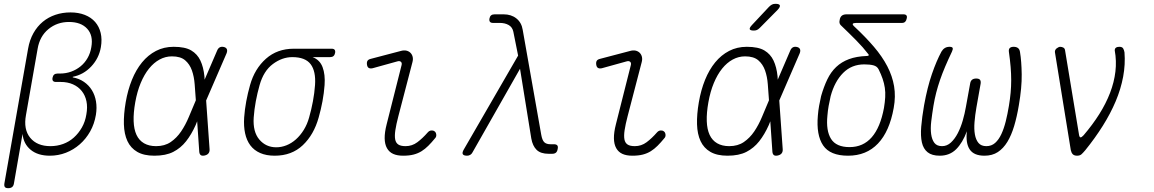

<svg xmlns="http://www.w3.org/2000/svg" viewBox="-20 -805 6040 1005"><path d="M23 180Q10 180 5.5 174Q1 168 3 155L127 -550Q135 -596 155 -631.5Q175 -667 204 -691Q233 -715 270 -727.5Q307 -740 349 -740Q391 -740 424 -727Q457 -714 478 -690Q499 -666 507 -632.5Q515 -599 508 -558Q498 -500 457.5 -457Q417 -414 361 -403V-400Q394 -394 419.5 -376.5Q445 -359 461 -333Q477 -307 482.5 -274Q488 -241 482 -204Q474 -156 452 -117Q430 -78 397.5 -49.5Q365 -21 325 -5.5Q285 10 241 10Q178 10 140.5 -21Q103 -52 98 -104L53 155Q51 168 43.5 174Q36 180 23 180ZM281 -420H293Q325 -420 352.5 -430Q380 -440 402 -458Q424 -476 438.5 -501.5Q453 -527 458 -558Q469 -619 436.5 -654.5Q404 -690 341 -690Q279 -690 233.5 -652.5Q188 -615 177 -550L116 -203Q102 -128 138 -84Q174 -40 244 -40Q279 -40 310.5 -51.5Q342 -63 366.5 -85Q391 -107 408.5 -137.5Q426 -168 432 -206Q439 -244 432.5 -275Q426 -306 408 -328.5Q390 -351 362 -363.5Q334 -376 298 -376H273Q262 -376 257.5 -381.5Q253 -387 255 -398Q257 -409 263.5 -414.5Q270 -420 281 -420Z M1077 -24Q1078 -11 1071.5 -2.5Q1065 6 1051 9Q1038 12 1031 7Q1024 2 1023 -11L1012 -170L1004 -150Q982 -101 954 -65.5Q926 -30 887 -10Q848 10 788 10Q733 10 698.5 -10Q664 -30 647 -66.5Q630 -103 628.5 -154.5Q627 -206 638 -270Q649 -334 670.5 -387Q692 -440 723.5 -478.5Q755 -517 796.5 -538.5Q838 -560 889 -560Q949 -560 981 -541Q1013 -522 1029 -488Q1045 -454 1050 -406Q1050 -397 1051 -388L1116 -539Q1121 -552 1130 -557Q1139 -562 1152 -559Q1164 -556 1167.5 -547.5Q1171 -539 1166 -526L1059 -279ZM1005 -280V-282Q1002 -323 999 -363.5Q996 -404 984.5 -436.5Q973 -469 949 -489.5Q925 -510 880 -510Q846 -510 815.5 -493.5Q785 -477 760 -446Q735 -415 716.5 -370.5Q698 -326 688 -270Q678 -214 679.5 -171Q681 -128 694.5 -99Q708 -70 734 -55Q760 -40 797 -40Q842 -40 873.5 -61.5Q905 -83 928 -117Q951 -151 968.5 -193Q986 -235 1003 -275Z M1708 -506H1616Q1654 -492 1668.5 -453.5Q1683 -415 1679 -360Q1676 -318 1668 -275Q1660 -232 1648 -190Q1623 -100 1565 -45Q1507 10 1418 10Q1374 10 1342 -4Q1310 -18 1290.5 -44Q1271 -70 1263 -107Q1255 -144 1258 -190Q1261 -232 1269 -275Q1277 -318 1289 -360Q1313 -445 1372 -497.5Q1431 -550 1518 -550H1716Q1727 -550 1731.5 -544.5Q1736 -539 1734 -528Q1732 -517 1725.5 -511.5Q1719 -506 1708 -506ZM1426 -34Q1453 -34 1479.5 -44.5Q1506 -55 1529 -75.5Q1552 -96 1570 -125Q1588 -154 1598 -190Q1610 -232 1618 -275Q1626 -318 1629 -360Q1634 -432 1606 -469Q1578 -506 1510 -506Q1457 -506 1408.5 -470Q1360 -434 1339 -360Q1327 -318 1319 -275Q1311 -232 1308 -190Q1303 -115 1337.5 -74.5Q1372 -34 1426 -34Z M1931 -448Q1919 -445 1911 -449Q1903 -453 1901 -466Q1899 -479 1903.5 -486.5Q1908 -494 1921 -497L2077 -538Q2094 -543 2107 -540Q2120 -537 2128.5 -528.5Q2137 -520 2140 -507.5Q2143 -495 2139 -480L2065 -196Q2054 -154 2049.5 -124Q2045 -94 2048.5 -75.5Q2052 -57 2065 -48.5Q2078 -40 2103 -40Q2137 -40 2164.5 -60.5Q2192 -81 2219 -112Q2227 -121 2237 -122Q2247 -123 2254 -118Q2262 -113 2263.5 -101Q2265 -89 2257 -81Q2239 -59 2222 -42Q2205 -25 2186.5 -13.5Q2168 -2 2145 4Q2122 10 2090 10Q2059 10 2038 0.5Q2017 -9 2005.5 -29.5Q1994 -50 1993.5 -81Q1993 -112 2004 -155L2082 -464Q2085 -476 2078.5 -481.5Q2072 -487 2061 -484Z M2453 -7Q2449 1 2441.5 5.5Q2434 10 2425 10Q2407 10 2402.5 2Q2398 -6 2408 -23L2692 -514L2667 -639Q2662 -663 2642.5 -674Q2623 -685 2597 -685H2561Q2549 -685 2544.5 -691Q2540 -697 2542 -708Q2544 -719 2550.5 -724.5Q2557 -730 2569 -730H2616Q2656 -730 2683 -708.5Q2710 -687 2716 -649L2813 -100Q2818 -71 2829 -60.5Q2840 -50 2861 -50H2879Q2892 -50 2897 -44Q2902 -38 2899 -25Q2897 -12 2890 -6Q2883 0 2870 0H2852Q2810 0 2789 -20.5Q2768 -41 2761 -80L2702 -445Z M3131 -448Q3119 -445 3111 -449Q3103 -453 3101 -466Q3099 -479 3103.5 -486.5Q3108 -494 3121 -497L3277 -538Q3294 -543 3307 -540Q3320 -537 3328.5 -528.5Q3337 -520 3340 -507.5Q3343 -495 3339 -480L3265 -196Q3254 -154 3249.5 -124Q3245 -94 3248.5 -75.5Q3252 -57 3265 -48.5Q3278 -40 3303 -40Q3337 -40 3364.5 -60.5Q3392 -81 3419 -112Q3427 -121 3437 -122Q3447 -123 3454 -118Q3462 -113 3463.5 -101Q3465 -89 3457 -81Q3439 -59 3422 -42Q3405 -25 3386.5 -13.5Q3368 -2 3345 4Q3322 10 3290 10Q3259 10 3238 0.5Q3217 -9 3205.5 -29.5Q3194 -50 3193.5 -81Q3193 -112 3204 -155L3282 -464Q3285 -476 3278.5 -481.5Q3272 -487 3261 -484Z M3957 -659Q3949 -651 3942 -648Q3935 -645 3926 -645Q3907 -645 3904.5 -652Q3902 -659 3916 -674L4005 -769Q4013 -777 4020.5 -781Q4028 -785 4039 -785Q4059 -785 4062 -777Q4065 -769 4050 -753ZM4077 -24Q4078 -11 4071.5 -2.5Q4065 6 4051 9Q4038 12 4031 7Q4024 2 4023 -11L4012 -170L4004 -150Q3982 -101 3954 -65.5Q3926 -30 3887 -10Q3848 10 3788 10Q3733 10 3698.5 -10Q3664 -30 3647 -66.5Q3630 -103 3628.5 -154.5Q3627 -206 3638 -270Q3649 -334 3670.5 -387Q3692 -440 3723.5 -478.5Q3755 -517 3796.5 -538.5Q3838 -560 3889 -560Q3949 -560 3981 -541Q4013 -522 4029 -488Q4045 -454 4050 -406Q4050 -397 4051 -388L4116 -539Q4121 -552 4130 -557Q4139 -562 4152 -559Q4164 -556 4167.5 -547.5Q4171 -539 4166 -526L4059 -279ZM4005 -280V-282Q4002 -323 3999 -363.5Q3996 -404 3984.5 -436.5Q3973 -469 3949 -489.5Q3925 -510 3880 -510Q3846 -510 3815.5 -493.5Q3785 -477 3760 -446Q3735 -415 3716.5 -370.5Q3698 -326 3688 -270Q3678 -214 3679.5 -171Q3681 -128 3694.5 -99Q3708 -70 3734 -55Q3760 -40 3797 -40Q3842 -40 3873.5 -61.5Q3905 -83 3928 -117Q3951 -151 3968.5 -193Q3986 -235 4003 -275Z M4452 -666Q4511 -611 4554.5 -560Q4598 -509 4624.5 -458Q4651 -407 4660 -353.5Q4669 -300 4658 -240Q4636 -117 4575.5 -53.5Q4515 10 4419 10Q4325 10 4288.5 -44Q4252 -98 4261 -200Q4263 -226 4267.5 -251Q4272 -276 4278 -302Q4292 -351 4310.5 -389.5Q4329 -428 4357 -454.5Q4385 -481 4424 -495.5Q4463 -510 4517 -512Q4525 -512 4527 -515Q4529 -518 4524 -523Q4498 -557 4462 -593.5Q4426 -630 4381 -673Q4376 -678 4374.5 -684.5Q4373 -691 4375 -699Q4377 -715 4386 -722.5Q4395 -730 4411 -730H4709Q4720 -730 4724.5 -724.5Q4729 -719 4726 -708Q4724 -697 4718 -691Q4712 -685 4701 -685H4462Q4447 -685 4444 -680.5Q4441 -676 4452 -666ZM4579 -442Q4571 -458 4552 -463Q4533 -468 4504 -468Q4438 -468 4393.5 -423.5Q4349 -379 4328 -302Q4322 -276 4317.5 -251Q4313 -226 4311 -200Q4303 -121 4330 -78Q4357 -35 4427 -35Q4498 -35 4543 -86.5Q4588 -138 4607 -240Q4612 -270 4613.5 -296Q4615 -322 4611.5 -345.5Q4608 -369 4600 -392.5Q4592 -416 4579 -442Z M5286 -560Q5300 -560 5308.5 -553.5Q5317 -547 5319 -533Q5327 -485 5328 -416Q5329 -347 5313 -254Q5303 -194 5288.5 -145.5Q5274 -97 5253 -62.5Q5232 -28 5203 -9Q5174 10 5133 10Q5078 10 5056 -22.5Q5034 -55 5041 -118Q5019 -58 4985 -24Q4951 10 4899 10Q4858 10 4835.5 -8Q4813 -26 4805.5 -59.5Q4798 -93 4802 -142Q4806 -191 4817 -254Q4834 -348 4858 -417.5Q4882 -487 4908 -535Q4915 -547 4925.5 -553.5Q4936 -560 4950 -560Q4964 -560 4966.5 -554Q4969 -548 4963 -535Q4943 -493 4927.5 -456.5Q4912 -420 4900.5 -386.5Q4889 -353 4880.5 -320Q4872 -287 4866 -251Q4859 -208 4854.5 -170Q4850 -132 4854 -103Q4858 -74 4871 -57Q4884 -40 4911 -40Q4937 -40 4957.5 -59Q4978 -78 4993.5 -108Q5009 -138 5019.5 -174.5Q5030 -211 5036 -246L5058 -367Q5060 -381 5068 -387.5Q5076 -394 5090 -394Q5104 -394 5109.5 -387.5Q5115 -381 5113 -367L5091 -243Q5084 -203 5081 -166Q5078 -129 5083 -101Q5088 -73 5102 -56.5Q5116 -40 5143 -40Q5170 -40 5189 -57Q5208 -74 5221.5 -103Q5235 -132 5244.5 -170Q5254 -208 5261 -251Q5267 -287 5270 -319.5Q5273 -352 5273 -385.5Q5273 -419 5270 -455Q5267 -491 5261 -533Q5259 -547 5265.5 -553.5Q5272 -560 5286 -560Z M5585 -19 5502 -531Q5501 -537 5503.5 -542.5Q5506 -548 5510.5 -551.5Q5515 -555 5520 -557.5Q5525 -560 5529 -560Q5539 -560 5546.5 -555.5Q5554 -551 5555 -541L5628 -100Q5630 -87 5635.5 -86Q5641 -85 5652 -97Q5699 -152 5734 -207.5Q5769 -263 5790.5 -319Q5812 -375 5818.5 -430.5Q5825 -486 5815 -541Q5815 -546 5816.5 -549.5Q5818 -553 5821.5 -555.5Q5825 -558 5829.5 -559Q5834 -560 5839 -560Q5854 -560 5859 -551.5Q5864 -543 5866 -531Q5871 -468 5859 -403.5Q5847 -339 5820 -275Q5793 -211 5752.5 -146.5Q5712 -82 5661 -19Q5650 -6 5641.5 2Q5633 10 5618 10Q5603 10 5595.5 2.5Q5588 -5 5585 -19Z"/></svg>

Font: Maple Mono Thin
Style: Italic
Weight: 250
Italic angle: -10°
Monospace: yes
Designer: subframe7536
Version: Version 7.000